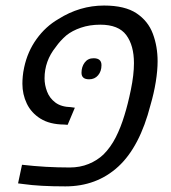

<svg xmlns="http://www.w3.org/2000/svg" viewBox="-20 -660 614 690"><path d="M214.8 9.8Q122.1 9.8 64.5 1.5L44.9 -1L59.1 -67.9Q102.1 -63 144.8 -60.5Q187.5 -58.1 230.5 -58.1Q267.6 -58.1 298.6 -70.8Q329.6 -83.5 352.1 -105Q377.9 -130.9 396 -166.5Q414.1 -202.1 427.2 -245.6Q439.5 -284.7 450.4 -337.9Q461.4 -391.1 461.4 -433.1Q461.4 -496.6 433.8 -533.9Q406.2 -571.3 340.3 -571.3Q302.2 -571.3 270.8 -560.5Q239.3 -549.8 218.3 -532.7Q195.8 -513.2 180.2 -490.7Q140.1 -440.9 140.1 -378.4Q140.1 -354.5 149.2 -330.8Q158.2 -307.1 179 -291.5Q199.7 -275.9 234.9 -274.9L249 -272.9L223.1 -211.4L210.4 -212.4Q158.7 -212.9 125.5 -233.6Q92.3 -254.4 76.4 -287.6Q60.5 -320.8 60.5 -358.9Q60.5 -371.6 61.8 -385.7Q63 -399.9 66.9 -418Q79.1 -475.1 111.6 -520Q144 -564.9 189.5 -591.3Q266.6 -640.1 354 -640.1Q428.7 -640.1 470.5 -612.3Q512.2 -584.5 529.3 -538.8Q546.4 -493.2 546.4 -439.9Q546.4 -406.7 539.8 -365.7Q533.2 -324.7 521 -283.2Q482.4 -132.3 405 -61.3Q327.6 9.8 214.8 9.8ZM300.3 -375Q272.9 -375 272.9 -398.4Q272.9 -419.9 284.4 -435.3Q295.9 -450.7 316.4 -450.7Q344.7 -450.7 344.7 -425.8Q344.7 -403.8 332.5 -389.4Q320.3 -375 300.3 -375Z"/></svg>

Font: Open Sans
Style: Italic
Weight: 400
Italic angle: -12°
Designer: Monotype Design Team
Foundry: Monotype Imaging Inc.
Version: Version 3.000; ttfautohint (v1.8.4)